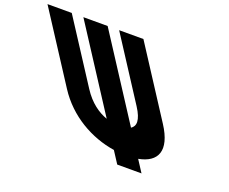

<svg xmlns="http://www.w3.org/2000/svg" viewBox="-509 -911 1415 1188"><g transform="rotate(20 199.0 -317.5)"><path d="M247.1 -709.7H87.3L349.9 -304.2C399 -228.5 393.6 -187.4 362.6 -167.9L11.6 -709.7H-148.2L202.5 -168.3C145.8 -188 86.7 -229 38 -304.3L-224.7 -709.7H-384.5L-91.6 -257.5C3.1 -111.3 157.1 -25.6 310.1 -2.2L360.6 75.7H520.4L470.1 -2C593.3 -24.9 635 -110.8 540 -257.5Z"/></g></svg>

Font: Hussar
Style: BdOpOblSeven
Weight: 700
Foundry: Cannot Into Space Fonts
Version: Version 2.00